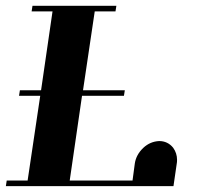

<svg xmlns="http://www.w3.org/2000/svg" viewBox="-20 -635 682 655"><path d="M0 0 2.9 -19H74.2L117.2 -308.1H44.9L47.9 -327.1H120.1L159.2 -596.2H87.9L90.8 -615.2H377L374 -596.2H303.2L263.2 -327.1H405.8L402.8 -308.1H259.8L217.8 -19H432.1L439.9 -77.1Q444.3 -107.4 469.2 -130.9Q492.2 -152.3 522.9 -153.8Q552.2 -153.8 570.8 -130.9Q584 -112.3 584 -89.8Q584 -81.1 583 -77.1L571.8 0Z"/></svg>

Font: Hjet
Style: Italic
Weight: 400
Designer: T. Christopher White
Version: Version 1.2